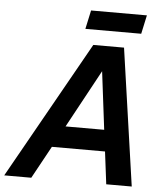

<svg xmlns="http://www.w3.org/2000/svg" viewBox="-96 -938 854 990"><g transform="rotate(5 331.0 -443.0)"><path d="M314 -789H603L624 -886H335ZM-37 0H103L195 -168H470L491 0H623L521 -710H362ZM419 -579 456 -279H256Z"/></g></svg>

Font: Geist SemiBold
Style: Italic
Weight: 600
Italic angle: -12°
Designer: Basement.studio, Andrés Briganti, Mateo Zaragoza
Foundry: Basement.studio, Vercel, Andrés Briganti, Guido Ferreyra, Mateo Zaragoza
Version: Version 1.500